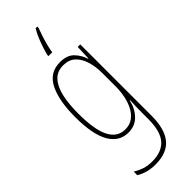

<svg xmlns="http://www.w3.org/2000/svg" viewBox="-323 -862 1068 1068"><g transform="rotate(-45 211.0 -328.0)"><path d="M202 -603Q258 -603 286.5 -573Q315 -543 326 -506H329L332 -593H352V-31Q352 72 309.5 124Q267 176 175 176Q112 176 62 146V118Q89 134 115 142.5Q141 151 175 151Q250 151 288 108Q326 65 326 -31V-78Q326 -101 326.5 -123.5Q327 -146 329 -177H326Q315 -126 281.5 -91Q248 -56 195 -56Q124 -56 85 -122.5Q46 -189 46 -328Q46 -456 83 -529.5Q120 -603 202 -603ZM202 -578Q155 -578 126 -546.5Q97 -515 84.5 -459Q72 -403 72 -328Q72 -201 103 -141Q134 -81 195 -81Q231 -81 256 -99.5Q281 -118 296.5 -148.5Q312 -179 319 -215Q326 -251 326 -287V-395Q326 -444 313.5 -485.5Q301 -527 274 -552.5Q247 -578 202 -578ZM253 -822Q246 -804 237 -776.5Q228 -749 220.5 -720.5Q213 -692 211 -672H181V-682Q190 -717 205 -757.5Q220 -798 240 -832H253Z"/></g></svg>

Font: Noto Sans Malayalam UI ExtraCondensed Thin
Style: Regular
Weight: 100
Width: 2
Designer: Jelle Bosma - Monotype Design Team
Foundry: Monotype Imaging Inc.
Version: Version 2.104; ttfautohint (v1.8.4.7-5d5b)